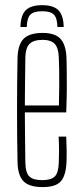

<svg xmlns="http://www.w3.org/2000/svg" viewBox="-20 -736 328 761"><path d="M147 -715.5Q191.5 -715.5 211.5 -695.5Q231.5 -675.5 232.5 -629H207.5Q207 -664 193.8 -677.8Q180.5 -691.5 147 -691.5Q113.5 -691.5 100.2 -677.8Q87 -664 86 -629H61Q62 -675.5 82 -695.5Q102 -715.5 147 -715.5ZM149 5.5Q96 5.5 73.5 -17.2Q51 -40 49.5 -92Q48.5 -142.5 48 -194.5Q47.5 -246.5 47.5 -299.2Q47.5 -352 48 -404.2Q48.5 -456.5 49.5 -507Q51 -560 74.2 -582.8Q97.5 -605.5 149 -605.5Q197.5 -605.5 219.2 -582.8Q241 -560 243.5 -508Q244 -490.5 244.5 -459.8Q245 -429 244.8 -386.2Q244.5 -343.5 242.5 -290.5H78.5Q78.5 -245.5 79.2 -197.2Q80 -149 80.5 -90.5Q81.5 -50.5 96.8 -36.2Q112 -22 147 -22Q182 -22 196.8 -36.2Q211.5 -50.5 213 -90.5Q214 -112 214 -137.5Q214 -163 212.5 -194.5H242.5Q244 -164.5 244.2 -139Q244.5 -113.5 243.5 -92Q241 -40 221 -17.2Q201 5.5 149 5.5ZM78.5 -318H213.5Q214.5 -359.5 214.8 -396.5Q215 -433.5 214.5 -462.8Q214 -492 213 -509Q211.5 -546.5 196.8 -562.2Q182 -578 149 -578Q113 -578 97.2 -562.2Q81.5 -546.5 80.5 -509Q80 -454 79.2 -408Q78.5 -362 78.5 -318Z"/></svg>

Font: Big Shoulders Display Thin ExtraLight
Style: Regular
Weight: 250
Version: Version 2.002